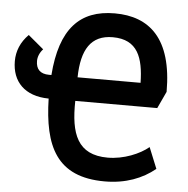

<svg xmlns="http://www.w3.org/2000/svg" viewBox="-52 -763 808 826"><g transform="rotate(5 352.0 -350.0)"><path d="M430 12C520 12 592 -16 647 -61L610 -152C572 -120 503 -91 434 -91C303 -91 271 -180 274 -322H628L662 -395C662 -626 560 -712 411 -712C259 -712 177 -624 162 -424H152C113 -424 95 -444 95 -479C95 -496 102 -515 117 -531L50 -587C16 -553 0 -513 0 -470C0 -382 55 -323 159 -322C164 -118 221 12 430 12ZM275 -424C277 -544 317 -609 411 -609C519 -609 545 -532 547 -424Z"/></g></svg>

Font: Finlandica Medium
Style: Regular
Weight: 500
Designer: Niklas Ekholm, Juho Hiilivirta, Jaakko Suomalainen
Foundry: Helsinki Type Studio
Version: Version 2.000;Glyphs 3.2 (3202)